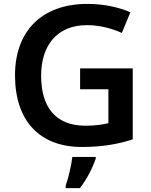

<svg xmlns="http://www.w3.org/2000/svg" viewBox="-20 -744 773 985"><path d="M391 -393V-286H536V-112C507 -105 467 -99 419 -99C261 -99 191 -199 191 -356C191 -510 272 -615 426 -615C492 -615 554 -598 605 -575L649 -681C589 -707 513 -724 429 -724C191 -724 57 -581 57 -358C57 -123 184 10 400 10C502 10 585 -4 661 -29V-393ZM471 71V61H351C347 102 330 172 317 208V221H390C427 174 456 114 471 71Z"/></svg>

Font: Noto Sans Lao SemiBold
Style: Regular
Weight: 600
Designer: Monotype Design Team
Foundry: Monotype Imaging Inc.
Version: Version 2.003